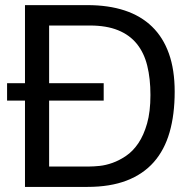

<svg xmlns="http://www.w3.org/2000/svg" viewBox="-20 -734 744 754"><path d="M7.8 -338.9V-407.2H78.1V-713.9H323.2Q405.8 -713.9 469.5 -692.9Q533.2 -671.9 576.9 -629.6Q620.6 -587.4 643.3 -523.7Q666 -460 666 -374Q666 -284.2 646 -214.6Q626 -145 584 -97.4Q542 -49.8 477.3 -24.9Q412.6 0 323.2 0H78.1V-338.9ZM387.2 -407.2V-338.9H172.9V-80.1H331.1Q347.2 -80.1 371.3 -82.5Q395.5 -85 422.1 -94.5Q448.7 -104 475.3 -122.1Q502 -140.1 523.2 -171.4Q544.4 -202.6 557.6 -249Q570.8 -295.4 570.8 -360.8Q570.8 -425.3 558.3 -475.8Q545.9 -526.4 517.6 -561.5Q489.3 -596.7 443.8 -615.2Q398.4 -633.8 333 -633.8H172.9V-407.2Z"/></svg>

Font: XB Khoramshahr
Style: Regular
Weight: 400
Designer: Behnam
Foundry: Irmug
Version: Version 8.005 2009